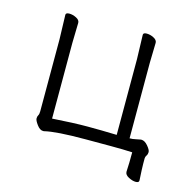

<svg xmlns="http://www.w3.org/2000/svg" viewBox="-91 -574 789 778"><g transform="rotate(15 304.0 -185.0)"><path d="M557 102Q557 111 543.5 111Q530 111 513.5 102.5Q497 94 497 81V80Q499 46 499 -1Q463 -3 410 -3H303Q179 -3 131 9H127Q114 9 101.5 -8Q89 -25 89 -33.5Q89 -42 92.5 -47.5Q96 -53 96 -65V-367L93 -469Q93 -478 107.5 -478Q122 -478 137 -470.5Q152 -463 152 -451L150 -367V-49Q240 -55 297 -55Q354 -55 420 -53V-370L417 -472Q417 -481 431.5 -481Q446 -481 461 -473.5Q476 -466 476 -454L474 -370V-53Q487 -53 499.5 -56Q512 -59 520 -60H522Q536 -60 549.5 -44Q563 -28 563 -19Q563 -10 558.5 -3.5Q554 3 554 9V32Q554 50 557 101Z"/></g></svg>

Font: LXGW WenKai TC Light
Style: Regular
Weight: 300
Designer: LXGW / Fontworks Inc.
Foundry: LXGW / Fontworks Inc.
Version: Version 1.330